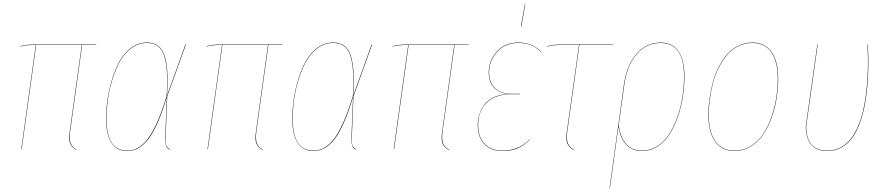

<svg xmlns="http://www.w3.org/2000/svg" viewBox="-20 -737 4368 948"><path d="M385.7 -515.1 326.2 -86.9Q321.8 -51.3 328.1 -31.5Q334.5 -11.7 357.9 2L356.9 3.9Q332.5 -10.7 325.7 -30.5Q318.8 -50.3 324.2 -86.9L383.8 -515.1H158.7L86.9 0H85L156.7 -515.1Q102.1 -515.1 80.1 -506.8V-508.8Q103 -517.1 151.9 -517.1H455.1V-515.1Z M804.7 -265.1 895.5 -517.1H897.9L805.7 -261.2L797.9 -60.1Q796.4 -29.3 801.5 -17.8Q806.6 -6.3 819.8 0L818.8 2Q809.6 -2.9 805.4 -7.1Q801.3 -11.2 798.1 -24.2Q794.9 -37.1 795.9 -60.1L803.7 -257.8Q759.3 -111.3 713.4 -51.3Q667.5 8.8 606.9 8.8Q556.6 8.8 530.3 -31.7Q503.9 -72.3 503.9 -150.9Q503.9 -195.8 510.7 -244.9Q517.6 -293.9 533.2 -345Q548.8 -396 571.3 -436Q593.8 -476.1 628.4 -501.5Q663.1 -526.9 704.6 -526.9Q746.1 -526.9 769.5 -502.9Q793 -479 802 -421.1Q811 -363.3 804.7 -265.1ZM505.9 -150.9Q505.9 6.8 607.9 6.8Q666.5 6.8 712.2 -54.4Q757.8 -115.7 802.7 -262.2Q809.1 -360.8 800.3 -418.9Q791.5 -477.1 768.6 -501Q745.6 -524.9 704.6 -524.9Q663.6 -524.9 629.2 -499.5Q594.7 -474.1 572.5 -434.3Q550.3 -394.5 534.7 -344Q519 -293.5 512.5 -244.6Q505.9 -195.8 505.9 -150.9Z M1305.2 -515.1 1245.6 -86.9Q1241.2 -51.3 1247.6 -31.5Q1253.9 -11.7 1277.3 2L1276.4 3.9Q1252 -10.7 1245.1 -30.5Q1238.3 -50.3 1243.7 -86.9L1303.2 -515.1H1078.1L1006.3 0H1004.4L1076.2 -515.1Q1021.5 -515.1 999.5 -506.8V-508.8Q1022.5 -517.1 1071.3 -517.1H1374.5V-515.1Z M1724.1 -265.1 1814.9 -517.1H1817.4L1725.1 -261.2L1717.3 -60.1Q1715.8 -29.3 1720.9 -17.8Q1726.1 -6.3 1739.3 0L1738.3 2Q1729 -2.9 1724.9 -7.1Q1720.7 -11.2 1717.5 -24.2Q1714.4 -37.1 1715.3 -60.1L1723.1 -257.8Q1678.7 -111.3 1632.8 -51.3Q1586.9 8.8 1526.4 8.8Q1476.1 8.8 1449.7 -31.7Q1423.3 -72.3 1423.3 -150.9Q1423.3 -195.8 1430.2 -244.9Q1437 -293.9 1452.6 -345Q1468.3 -396 1490.7 -436Q1513.2 -476.1 1547.9 -501.5Q1582.5 -526.9 1624 -526.9Q1665.5 -526.9 1689 -502.9Q1712.4 -479 1721.4 -421.1Q1730.5 -363.3 1724.1 -265.1ZM1425.3 -150.9Q1425.3 6.8 1527.3 6.8Q1585.9 6.8 1631.6 -54.4Q1677.2 -115.7 1722.2 -262.2Q1728.5 -360.8 1719.7 -418.9Q1710.9 -477.1 1688 -501Q1665 -524.9 1624 -524.9Q1583 -524.9 1548.6 -499.5Q1514.2 -474.1 1491.9 -434.3Q1469.7 -394.5 1454.1 -344Q1438.5 -293.5 1431.9 -244.6Q1425.3 -195.8 1425.3 -150.9Z M2224.6 -515.1 2165 -86.9Q2160.6 -51.3 2167 -31.5Q2173.3 -11.7 2196.8 2L2195.8 3.9Q2171.4 -10.7 2164.6 -30.5Q2157.7 -50.3 2163.1 -86.9L2222.7 -515.1H1997.6L1925.8 0H1923.8L1995.6 -515.1Q1940.9 -515.1 1918.9 -506.8V-508.8Q1941.9 -517.1 1990.7 -517.1H2293.9V-515.1Z M2571.8 -716.8H2573.7L2554.2 -606H2551.8ZM2460.9 8.8Q2404.3 8.8 2371.6 -25.1Q2338.9 -59.1 2338.9 -119.1Q2338.9 -146 2346.7 -171.1Q2354.5 -196.3 2371.3 -219.5Q2388.2 -242.7 2419.2 -257.1Q2450.2 -271.5 2492.2 -272.9Q2443.8 -276.4 2418.5 -304.9Q2393.1 -333.5 2393.1 -379.9Q2393.1 -438 2433.1 -482.4Q2473.1 -526.9 2540 -526.9Q2608.4 -526.9 2651.9 -481.9L2649.9 -481Q2609.4 -524.9 2540 -524.9Q2474.1 -524.9 2434.6 -481Q2395 -437 2395 -379.9Q2395 -332.5 2422.6 -303.2Q2450.2 -273.9 2506.8 -273.9H2547.9V-272H2504.9Q2467.3 -272 2438 -262.2Q2408.7 -252.4 2390.9 -237.3Q2373 -222.2 2361.3 -201.4Q2349.6 -180.7 2345.2 -160.6Q2340.8 -140.6 2340.8 -119.1Q2340.8 -60.5 2372.8 -26.9Q2404.8 6.8 2460.9 6.8Q2543 6.8 2597.2 -50.8V-48.8Q2569.8 -20 2537.8 -5.6Q2505.9 8.8 2460.9 8.8Z M2840.8 -515.1 2780.8 -86.9Q2776.4 -51.3 2783 -31.5Q2789.6 -11.7 2813 2L2812 3.9Q2787.6 -10.7 2780.5 -30.5Q2773.4 -50.3 2778.8 -86.9L2838.9 -515.1H2752.9Q2704.1 -515.1 2681.2 -506.8V-508.8Q2704.1 -517.1 2752.9 -517.1H3005.9V-515.1Z M3241.7 -526.9Q3300.8 -526.9 3330.1 -483.9Q3359.4 -440.9 3359.4 -359.9Q3359.4 -310.1 3351.6 -259.5Q3343.8 -209 3326.9 -160.4Q3310.1 -111.8 3286.1 -74.5Q3262.2 -37.1 3226.8 -14.2Q3191.4 8.8 3149.4 8.8Q3101.6 8.8 3071.8 -23.2Q3042 -55.2 3033.7 -113.3L2991.7 189.9L2989.7 190.9L3060.5 -318.8Q3074.2 -414.6 3122.3 -470.7Q3170.4 -526.9 3241.7 -526.9ZM3149.4 6.8Q3190.9 6.8 3226.1 -15.9Q3261.2 -38.6 3284.9 -75.9Q3308.6 -113.3 3325.4 -161.6Q3342.3 -210 3349.9 -260.3Q3357.4 -310.5 3357.4 -359.9Q3357.4 -524.9 3241.7 -524.9Q3170.9 -524.9 3123.3 -469.2Q3075.7 -413.6 3062.5 -318.8L3034.7 -119.1Q3043 -57.6 3072.3 -25.4Q3101.6 6.8 3149.4 6.8Z M3605.5 8.8Q3543.9 8.8 3510.7 -38.3Q3477.5 -85.4 3477.5 -169.9Q3477.5 -207.5 3482.9 -247.1Q3488.3 -286.6 3498.8 -327.1Q3509.3 -367.7 3527.3 -403.3Q3545.4 -439 3568.6 -466.8Q3591.8 -494.6 3624.5 -510.7Q3657.2 -526.9 3695.3 -526.9Q3756.3 -526.9 3789.3 -480.7Q3822.3 -434.6 3822.3 -350.1Q3822.3 -305.2 3815.4 -258.1Q3808.6 -210.9 3792 -162.6Q3775.4 -114.3 3751.2 -76.7Q3727.1 -39.1 3689.2 -15.1Q3651.4 8.8 3605.5 8.8ZM3605.5 6.8Q3651.4 6.8 3688.7 -16.8Q3726.1 -40.5 3750 -77.9Q3773.9 -115.2 3790.3 -163.6Q3806.6 -211.9 3813.5 -258.5Q3820.3 -305.2 3820.3 -350.1Q3820.3 -433.6 3788.1 -479.2Q3755.9 -524.9 3695.3 -524.9Q3657.2 -524.9 3624.8 -508.8Q3592.3 -492.7 3569.3 -464.8Q3546.4 -437 3528.6 -401.9Q3510.7 -366.7 3500.2 -326.2Q3489.7 -285.6 3484.6 -246.6Q3479.5 -207.5 3479.5 -169.9Q3479.5 -85.9 3512 -39.6Q3544.4 6.8 3605.5 6.8Z M4264.2 -517.1Q4267.6 -477.1 4267.6 -442.9Q4267.6 -396 4265.4 -353.5Q4263.2 -311 4257.1 -264.6Q4251 -218.3 4241.2 -179.7Q4231.4 -141.1 4215.6 -105.5Q4199.7 -69.8 4179 -45.2Q4158.2 -20.5 4128.7 -5.9Q4099.1 8.8 4063.5 8.8Q4031.2 8.8 4008.3 -3.9Q3985.4 -16.6 3975.1 -36.9Q3964.8 -57.1 3960.7 -82.5Q3956.5 -107.9 3961.4 -133.8L4015.6 -517.1H4017.6L3963.4 -133.8Q3958.5 -108.4 3962.4 -83.3Q3966.3 -58.1 3976.3 -38.1Q3986.3 -18.1 4009 -5.6Q4031.7 6.8 4063.5 6.8Q4099.1 6.8 4128.4 -8.1Q4157.7 -22.9 4178.2 -47.9Q4198.7 -72.8 4214.6 -108.9Q4230.5 -145 4240 -183.8Q4249.5 -222.7 4255.4 -268.8Q4261.2 -314.9 4263.4 -356.4Q4265.6 -397.9 4265.6 -442.9Q4265.6 -477.1 4262.2 -517.1Z"/></svg>

Font: Fira Sans Compressed Two
Style: Italic
Weight: 100
Width: 3
Italic angle: -8°
Designer: Carrois Corporate & Edenspiekermann AG
Foundry: Carrois Corporate GbR & Edenspiekermann AG
Version: Version 4.203;PS 004.203;hotconv 1.0.88;makeotf.lib2.5.64775